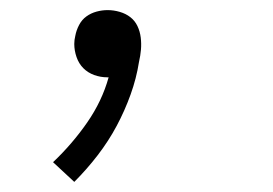

<svg xmlns="http://www.w3.org/2000/svg" viewBox="-20 -145 540 380"><path d="M127 215 85 176Q123 140 152.5 97.5Q182 55 195 8H192Q179 8 166.5 3.5Q154 -1 145 -10Q136 -19 131.5 -32Q127 -45 127 -58Q127 -62 127.5 -66Q128 -70 129 -74Q131 -85 136.5 -95.5Q142 -106 151 -112.5Q160 -119 171 -122Q182 -125 193 -125Q205 -125 217 -121.5Q229 -118 238 -111Q247 -104 252 -93.5Q257 -83 258.5 -71Q260 -59 259 -47Q258 -35 255 -22Q250 10 238.5 42Q227 74 211 104Q195 134 173.5 162Q152 190 127 215Z"/></svg>

Font: Iosevka Light
Style: Italic
Weight: 300
Italic angle: -9°
Monospace: yes
Designer: Belleve Invis
Foundry: Belleve Invis
Version: Version 32.5.0; ttfautohint (v1.8.4)